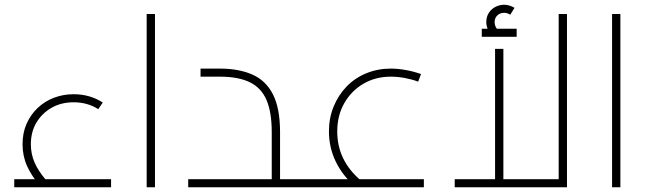

<svg xmlns="http://www.w3.org/2000/svg" viewBox="-20 -789 2734 809"><path d="M150 -5Q113 -47 94 -89.5Q75 -132 75 -181Q75 -229 92 -267.5Q109 -306 138.5 -334Q168 -362 207 -377Q246 -392 290 -392Q325 -392 356 -383Q387 -374 413 -357L394 -329Q349 -358 290 -358Q238 -358 197.5 -335Q157 -312 133.5 -272.5Q110 -233 110 -181Q110 -140 126 -103.5Q142 -67 176 -28ZM40 0V-34H448V0Z M598 0V-730H633V0Z M1160 0V-34H1260V0ZM773 0V-34H1150L1125 -10V-232Q1125 -316 1103 -367.5Q1081 -419 1032.5 -442.5Q984 -466 906 -466H825V-500H906Q986 -500 1043 -475Q1100 -450 1130 -391.5Q1160 -333 1160 -232V0ZM1260 0V-34Q1274 -34 1277 -29Q1280 -24 1280 -17Q1280 -10 1277 -5Q1274 0 1260 0Z M1477 -3Q1423 -49 1394.5 -108.5Q1366 -168 1366 -235Q1366 -292 1386 -340.5Q1406 -389 1441 -425Q1476 -461 1524 -480.5Q1572 -500 1627 -500Q1656 -500 1689.5 -494Q1723 -488 1754 -477L1742 -445Q1715 -455 1685 -460.5Q1655 -466 1627 -466Q1562 -466 1511 -436Q1460 -406 1430.5 -354Q1401 -302 1401 -235Q1401 -113 1500 -29ZM1260 0V-34H1766V0ZM1260 0Q1247 0 1243.5 -5Q1240 -10 1240 -17Q1240 -24 1243.5 -29Q1247 -34 1260 -34Z M1896 0V-34H2369L2334 0V-730H2369V0ZM2066 -34V-583H2101V-34ZM2056 -634Q2043 -649 2036 -664.5Q2029 -680 2029 -696Q2029 -718 2039.5 -734.5Q2050 -751 2067.5 -760Q2085 -769 2104 -769Q2116 -769 2127 -765.5Q2138 -762 2148 -756L2130 -727Q2117 -735 2105 -735Q2087 -735 2075.5 -724Q2064 -713 2064 -695Q2064 -676 2082 -657ZM2010 -634V-668H2157V-634Z M2559 0V-730H2594V0Z"/></svg>

Font: TitilliumWeb ExtraLight
Style: Regular
Weight: 400
Designer: Mohamed Gaber, Accademia di Belle Arti di Urbino and others
Foundry: Kief Type Foundry, Accademia di Belle Arti di Urbino and others
Version: Version 3.000; ttfautohint (v1.8.2)